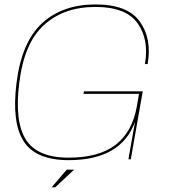

<svg xmlns="http://www.w3.org/2000/svg" viewBox="-20 -700 748 844"><path d="M282 4Q138 4 84.5 -78.2Q31 -160.5 52.5 -334.5Q75 -515.5 165 -598Q255 -680.5 399.5 -680.5Q541 -680.5 594.8 -605Q648.5 -529.5 629 -418.5H617Q636 -525 585.2 -597.2Q534.5 -669.5 399.5 -669.5Q260.5 -669.5 173 -589.8Q85.5 -510 64.5 -334.5Q43.5 -165.5 93.8 -86.2Q144 -7 282 -7Q415 -7 488.2 -63.5Q561.5 -120 581.5 -232L591 -287.5H347L349 -298.5H607.5L555 0H544.5L573.5 -164.5Q512.5 4 282 4ZM206.8 123.5 273.3 45.9H305.7L222.6 123.5Z"/></svg>

Font: Anybody ExtraExpanded Thin
Style: Italic
Weight: 100
Width: 8
Italic angle: -10°
Designer: Tyler Finck
Foundry: Etcetera Type Company
Version: Version 1.010; ttfautohint (v1.8.3) -l 8 -r 50 -G 200 -x 14 